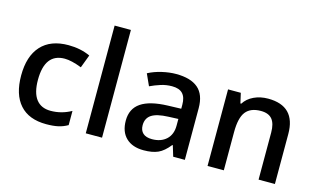

<svg xmlns="http://www.w3.org/2000/svg" viewBox="-90 -1029 2170 1308"><g transform="rotate(15 994.5 -375.0)"><path d="M299.8 9.8Q177.2 9.8 113.5 -61.8Q49.8 -133.3 49.8 -267.1Q49.8 -403.3 116.5 -476.6Q183.1 -549.8 309.1 -549.8Q394.5 -549.8 462.9 -518.1L428.2 -425.8Q355.5 -454.1 308.1 -454.1Q168 -454.1 168 -268.1Q168 -177.2 202.9 -131.6Q237.8 -85.9 305.2 -85.9Q381.8 -85.9 450.2 -124V-23.9Q419.4 -5.9 384.5 2Q349.6 9.8 299.8 9.8Z M691.9 0H577.1V-759.8H691.9Z M1193.8 0 1170.9 -75.2H1167Q1127.9 -25.9 1088.4 -8.1Q1048.8 9.8 986.8 9.8Q907.2 9.8 862.5 -33.2Q817.9 -76.2 817.9 -154.8Q817.9 -238.3 879.9 -280.8Q941.9 -323.2 1068.8 -327.1L1162.1 -330.1V-358.9Q1162.1 -410.6 1137.9 -436.3Q1113.8 -461.9 1063 -461.9Q1021.5 -461.9 983.4 -449.7Q945.3 -437.5 910.2 -420.9L873 -502.9Q917 -525.9 969.2 -537.8Q1021.5 -549.8 1067.9 -549.8Q1170.9 -549.8 1223.4 -504.9Q1275.9 -460 1275.9 -363.8V0ZM1022.9 -78.1Q1085.4 -78.1 1123.3 -113Q1161.1 -147.9 1161.1 -210.9V-257.8L1091.8 -254.9Q1010.7 -252 973.9 -227.8Q937 -203.6 937 -153.8Q937 -117.7 958.5 -97.9Q980 -78.1 1022.9 -78.1Z M1911.1 0H1795.9V-332Q1795.9 -394.5 1770.8 -425.3Q1745.6 -456.1 1690.9 -456.1Q1618.2 -456.1 1584.5 -413.1Q1550.8 -370.1 1550.8 -269V0H1436V-540H1525.9L1542 -469.2H1547.9Q1572.3 -507.8 1617.2 -528.8Q1662.1 -549.8 1716.8 -549.8Q1911.1 -549.8 1911.1 -352.1Z"/></g></svg>

Font: Open Sans Semibold
Style: Regular
Weight: 600
Foundry: Ascender Corporation
Version: Version 1.10